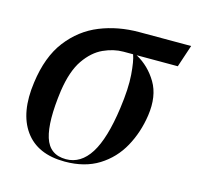

<svg xmlns="http://www.w3.org/2000/svg" viewBox="-85 -626 748 726"><g transform="rotate(15 288.5 -263.0)"><path d="M228 10Q121 10 71.5 -59Q22 -128 39 -249Q53 -353 101.5 -416Q150 -479 220.5 -507.5Q291 -536 374 -536H577L548 -449H387Q438 -421 468.5 -369.5Q499 -318 488 -241Q478 -172 446.5 -115Q415 -58 360.5 -24Q306 10 228 10ZM230 0Q288 0 325 -58.5Q362 -117 379 -240Q390 -319 386 -372Q382 -425 373 -449H335Q297 -449 257.5 -431Q218 -413 187.5 -369Q157 -325 145 -245Q128 -121 147 -60.5Q166 0 230 0Z"/></g></svg>

Font: Noto Serif Display SemiCondensed Medium
Style: Italic
Weight: 500
Width: 4
Italic angle: -12°
Designer: Monotype Design Team
Foundry: Monotype Imaging Inc.
Version: Version 2.009